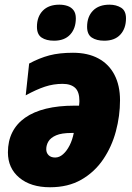

<svg xmlns="http://www.w3.org/2000/svg" viewBox="-20 -787 560 817"><path d="M192.9 9.8Q110.8 9.8 62.3 -30.8Q13.7 -71.3 13.7 -138.7Q13.7 -186.5 32.2 -223.6Q50.8 -260.7 86.9 -286.1Q123 -311.5 175.8 -324.5Q228.5 -337.4 296.4 -337.4H316.4Q316.9 -342.8 317.4 -347.9Q317.9 -353 317.9 -356.9Q317.9 -396.5 299.6 -413.3Q281.2 -430.2 246.1 -430.2Q207.5 -430.2 171.1 -418.2Q134.8 -406.2 89.4 -381.3L104 -516.6Q147.5 -540 189.9 -551.3Q232.4 -562.5 290.5 -562.5Q354 -562.5 398.7 -538.3Q443.4 -514.2 467 -468.8Q490.7 -423.3 490.7 -360.4Q490.7 -293.9 473.1 -228.3Q455.6 -162.6 418.9 -108.6Q382.3 -54.7 326.2 -22.5Q270 9.8 192.9 9.8ZM214.8 -116.7Q232.4 -116.7 248 -130.4Q263.7 -144 275.9 -167.7Q288.1 -191.4 293.9 -221.2H284.2Q242.2 -221.2 219 -211.2Q195.8 -201.2 186.3 -185.5Q176.8 -169.9 176.8 -151.9Q176.8 -136.7 186.8 -126.7Q196.8 -116.7 214.8 -116.7ZM423.8 -613.8Q390.6 -613.8 370.6 -627.2Q350.6 -640.6 350.6 -672.9Q350.6 -715.8 375.5 -741.5Q400.4 -767.1 445.8 -767.1Q474.6 -767.1 495.4 -754.2Q516.1 -741.2 516.1 -709Q516.1 -666 492.2 -639.9Q468.3 -613.8 423.8 -613.8ZM210 -613.8Q176.8 -613.8 157 -627.2Q137.2 -640.6 137.2 -672.9Q137.2 -715.8 162.1 -741.5Q187 -767.1 232.4 -767.1Q251.5 -767.1 267.3 -761.7Q283.2 -756.3 293 -743.4Q302.7 -730.5 302.7 -709Q302.7 -666 278.6 -639.9Q254.4 -613.8 210 -613.8Z"/></svg>

Font: Open Sans SemiCondensed ExtraBold
Style: Italic
Weight: 800
Width: 4
Italic angle: -12°
Designer: Monotype Design Team
Foundry: Monotype Imaging Inc.
Version: Version 3.003